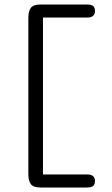

<svg xmlns="http://www.w3.org/2000/svg" viewBox="-20 -733 499 853"><path d="M106 41V-654Q106 -683 117 -698Q128 -713 160 -713H366Q386 -713 394 -706Q402 -699 402 -683Q402 -672 394.5 -663.5Q387 -655 366 -655H171V42H366Q387 42 394.5 50.5Q402 59 402 70Q402 86 394 93Q386 100 366 100H160Q128 100 117 85Q106 70 106 41Z"/></svg>

Font: Cafe24 Ssurround air
Style: Light
Weight: 300
Designer: Cafe24 thkim, hmlim, mnelim, sdjeong, hskwak & 4IRTF
Foundry: Cafe24
Version: Version 1.001